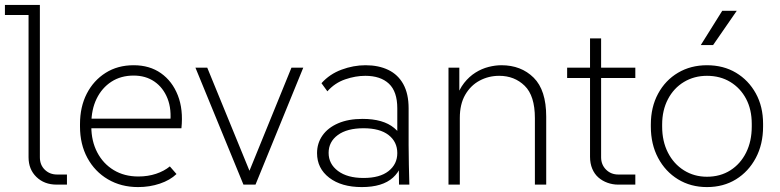

<svg xmlns="http://www.w3.org/2000/svg" viewBox="-34 -750 3169 780"><path d="M196 0Q146 0 114 -31Q82 -62 82 -111V-710L103 -689H-14V-730H128V-111Q128 -80 148 -60.5Q168 -41 198 -41H238V0Z M527 10Q458 10 404.5 -21.5Q351 -53 321 -108.5Q291 -164 291 -236V-246Q291 -316 318.5 -369.5Q346 -423 395 -454Q444 -485 509 -485Q574 -485 620 -452.5Q666 -420 688.5 -362.5Q711 -305 703 -229H324V-268H677L657 -246Q664 -306 646.5 -350Q629 -394 593.5 -418.5Q558 -443 509 -443Q457 -443 418.5 -418Q380 -393 358.5 -349Q337 -305 337 -246V-236Q337 -177 361 -131Q385 -85 428 -59Q471 -33 528 -33Q567 -33 600 -44Q633 -55 656 -74L683 -43Q657 -18 615.5 -4Q574 10 527 10Z M955 0 760 -475H808L989 -33H970L1150 -475H1198L1004 0Z M1587 0 1585 -165 1580 -177V-310Q1580 -378 1546 -410Q1512 -442 1450 -442Q1410 -442 1368 -427.5Q1326 -413 1296 -379L1272 -412Q1305 -449 1353.5 -467Q1402 -485 1451 -485Q1504 -485 1543.5 -466Q1583 -447 1604.5 -408Q1626 -369 1626 -310V-160Q1626 -120 1627 -80.5Q1628 -41 1629 0ZM1436 10Q1353 10 1303.5 -28Q1254 -66 1254 -128Q1254 -168 1276 -199.5Q1298 -231 1339.5 -249Q1381 -267 1439 -267Q1523 -267 1567.5 -230Q1612 -193 1612 -133H1605Q1605 -67 1562.5 -28.5Q1520 10 1436 10ZM1443 -27Q1509 -27 1544.5 -55Q1580 -83 1580 -128Q1580 -174 1544.5 -201.5Q1509 -229 1443 -229Q1376 -229 1338.5 -201.5Q1301 -174 1301 -129Q1301 -84 1339 -55.5Q1377 -27 1443 -27Z M1788 0V-475H1832V-349H1819Q1831 -387 1851.5 -413Q1872 -439 1897.5 -455Q1923 -471 1950.5 -478Q1978 -485 2003 -485Q2083 -485 2134 -434.5Q2185 -384 2185 -276V0H2139V-270Q2139 -361 2097.5 -401.5Q2056 -442 1994 -442Q1951 -442 1914.5 -422.5Q1878 -403 1856 -365Q1834 -327 1834 -271V0Z M2477 0Q2455 0 2434 -7.5Q2413 -15 2397 -29Q2381 -43 2372 -64.5Q2363 -86 2363 -113V-594H2408V-111Q2408 -81 2428 -61Q2448 -41 2478 -41H2547V0ZM2270 -433V-475H2547V-433Z M2838 10Q2772 10 2720.5 -21.5Q2669 -53 2639.5 -108.5Q2610 -164 2610 -236V-244Q2610 -315 2639.5 -369.5Q2669 -424 2720.5 -454.5Q2772 -485 2838 -485Q2905 -485 2956 -454.5Q3007 -424 3036.5 -370.5Q3066 -317 3066 -247V-236Q3066 -164 3036.5 -108.5Q3007 -53 2956 -21.5Q2905 10 2838 10ZM2838 -32Q2892 -32 2933 -58Q2974 -84 2997 -130Q3020 -176 3020 -236V-247Q3020 -305 2997 -348.5Q2974 -392 2933 -417Q2892 -442 2838 -442Q2786 -442 2744.5 -417Q2703 -392 2679.5 -347Q2656 -302 2656 -244V-236Q2656 -176 2679.5 -130Q2703 -84 2744.5 -58Q2786 -32 2838 -32ZM2813 -567 2900 -706H2959L2863 -567Z"/></svg>

Font: SUSE Thin ExtraLight
Style: Regular
Weight: 250
Version: Version 1.000